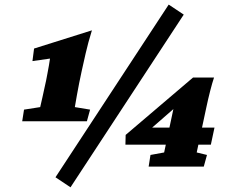

<svg xmlns="http://www.w3.org/2000/svg" viewBox="-20 -714 969 823"><path d="M319.3 -357.4Q314.5 -332 309.6 -305.7Q304.7 -279.3 300.8 -254.9L366.2 -244.1L352.5 -194.3H75.2L83 -244.1L152.3 -254.9Q156.2 -271.5 162.1 -297.9Q168 -324.2 171.9 -342.8L177.7 -369.1Q179.7 -378.9 183.1 -397.5Q186.5 -416 189.9 -434.6Q193.4 -453.1 194.3 -462.9L119.1 -452.1L126 -505.9L374 -584Q357.4 -530.3 347.2 -485.4Q336.9 -440.4 330.1 -409.2ZM217.8 45.9 703.1 -694.3 767.6 -651.4 282.2 88.9ZM823.2 -60.5 867.2 -49.8 853.5 0H617.2L625 -49.8L683.6 -60.5L725.6 -257.8L745.1 -265.6L622.1 -158.2L616.2 -167H899.4L883.8 -93.8H517.6L518.6 -135.7L807.6 -381.8H897.5Q889.6 -358.4 880.9 -324.2Q872.1 -290 864.3 -252.9Z"/></svg>

Font: Crimson Pro Black
Style: Italic
Weight: 900
Italic angle: -12°
Designer: Jacques Le Bailly
Foundry: Baron von Fonthausen
Version: Version 1.003